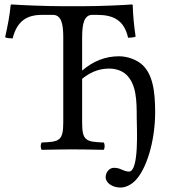

<svg xmlns="http://www.w3.org/2000/svg" viewBox="-20 -673 764 865"><path d="M350 -122V-318C398.5 -357 439.5 -364 473 -364C501 -364 529.5 -354.5 547.5 -338C595 -294.4 596 -219.5 596 -142C596 -103 608 100 561 100C549 100 537 95 528 91C518 86 506 83 493 83C473 83 456 103 456 125C456 151 486 172 523 172C545 172 570 160 588 142C638 93 679 -33 679 -168C679 -260.7 668.5 -342.5 616 -385.5C593.3 -404.1 554.5 -419.5 516 -419.5C455.5 -419.5 400 -398 350 -355V-504C350 -568 360 -606 396 -606H418C493 -606 540 -580 557 -503C568 -503 582 -504 591 -508C584 -554 579 -605 578 -650C578 -651 576 -653 575 -653C541 -650 430 -645 351 -645H265C188 -645 70 -650 32 -653C30 -653 28 -651 28 -650C24 -605 14 -553 3 -505C13 -501 25 -500 37 -500C57 -580 103 -606 169 -606H218C255 -606 265 -568 265 -507V-122C265 -39 248 -34 168 -31C162 -25 162 -4 168 2C217 1 267.9 0 308 0C346.4 0 397 1 447 2C453 -4 453 -25 447 -31C367 -34 350 -39 350 -122Z"/></svg>

Font: Libertinus Math
Style: Regular
Weight: 400
Designer: Philipp H. Poll
Foundry: Khaled Hosny
Version: Version 6.2